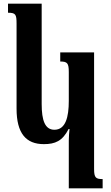

<svg xmlns="http://www.w3.org/2000/svg" viewBox="-20 -780 612 1055"><path d="M358 255H544V204C507 204 497 197 497 149V-492H311V-442C350 -442 358 -433 358 -384V-225C358 -138 341 -67 279 -67C227 -67 209 -119 209 -208V-760H24V-710C66 -710 71 -701 71 -650V-183C71 -47 123 12 221 12C283 12 323 -5 357 -71H362C360 -51 358 -29 358 -8Z"/></svg>

Font: Noto Serif Armenian SemiCondensed
Style: Bold
Weight: 700
Width: 4
Designer: Monotype Design Team
Foundry: Monotype Imaging Inc.
Version: Version 2.008